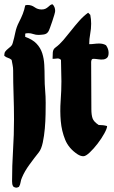

<svg xmlns="http://www.w3.org/2000/svg" viewBox="-24 -714 531 891"><path d="M93 -689Q96 -690 98.5 -690.5Q101 -691 104 -691Q122 -691 136.5 -680.5Q151 -670 169 -670Q180 -670 187 -673.5Q194 -677 199 -681.5Q204 -686 209 -690Q214 -694 220 -694Q232 -682 232 -663Q232 -659 228 -645Q224 -631 218.5 -615Q213 -599 208 -585Q203 -571 200 -567Q193 -556 179 -554Q165 -552 154 -552Q142 -552 130.5 -556Q119 -560 108 -560Q98 -560 93 -558V-543Q127 -531 145.5 -511.5Q164 -492 172 -467Q180 -442 181.5 -413Q183 -384 183 -353Q183 -324 185.5 -295Q188 -266 188 -237Q188 -217 187.5 -184.5Q187 -152 184 -117.5Q181 -83 174.5 -52.5Q168 -22 156 -7Q136 18 113 49.5Q90 81 78 110Q73 121 71.5 132Q70 143 64 153Q56 157 51 157Q49 157 45 155.5Q41 154 39 153Q34 147 33 140.5Q32 134 32 127Q32 55 36.5 -16.5Q41 -88 41 -160Q41 -217 39 -274Q37 -331 37 -388Q37 -400 34.5 -412Q32 -424 30 -436Q22 -443 13 -445.5Q4 -448 -4 -455V-459Q-4 -469 1 -475.5Q6 -482 13 -487.5Q20 -493 26.5 -499Q33 -505 35 -514Q42 -538 47 -563Q52 -588 64 -611Q74 -630 81.5 -649Q89 -668 93 -689ZM385 -655 395 -645Q397 -634 398 -624.5Q399 -615 399 -604Q399 -580 394.5 -556.5Q390 -533 390 -509Q402 -509 413.5 -510.5Q425 -512 436 -512Q455 -512 468 -504Q480 -487 480 -469Q480 -452 472.5 -445.5Q465 -439 454.5 -438Q444 -437 431.5 -439Q419 -441 410 -441Q403 -441 401 -436Q399 -431 399 -426L400 -207Q400 -181 405.5 -165Q411 -149 434 -134Q444 -134 453.5 -133Q463 -132 473 -129Q473 -118 460 -94.5Q447 -71 429 -47.5Q411 -24 392.5 -6.5Q374 11 363 11Q350 11 336 2Q295 -25 278.5 -65.5Q262 -106 258 -152Q254 -198 257.5 -246Q261 -294 261 -337Q261 -362 260 -386.5Q259 -411 259 -436Q251 -444 240.5 -442.5Q230 -441 220 -441Q220 -454 221 -470Q222 -486 234 -494Q252 -507 270 -528Q288 -549 306 -572Q324 -595 343.5 -617Q363 -639 385 -655Z"/></svg>

Font: CAT Schmalfette Thannhaeuser
Style: Regular
Weight: 700
Designer: Peter Wiegel nach Herbert Thanhaeuser 1939/40
Foundry: CAT-Fonts, Peter Wiegel
Version: Version 1.000